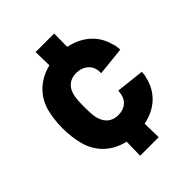

<svg xmlns="http://www.w3.org/2000/svg" viewBox="-201 -802 914 914"><g transform="rotate(-45 255.5 -345.5)"><path d="M203 5H328L326 -88C409 -104 468 -157 486 -238C490 -251 491 -261 491 -272L349 -288C347 -277 347 -271 345 -263C338 -231 313 -205 266 -205C225 -205 199 -228 188 -262C181 -279 179 -309 179 -348C179 -383 181 -414 187 -430C197 -466 224 -489 266 -489C308 -489 337 -466 346 -437C349 -427 350 -415 350 -404L493 -419C493 -436 490 -453 484 -468C464 -541 404 -591 324 -607L325 -696H200L202 -605C124 -586 69 -534 48 -462C41 -434 34 -397 34 -349C34 -309 39 -269 48 -236C69 -159 125 -106 205 -88Z"/></g></svg>

Font: Vanilla Cream Black
Style: Regular
Weight: 900
Designer: Jeremy Tribby, Jinavaṁso
Foundry: Tribby Type
Version: Version 1.422;Glyphs 3.1.2 (3151)